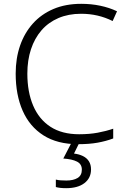

<svg xmlns="http://www.w3.org/2000/svg" viewBox="-20 -744 663 1004"><path d="M404 -672Q338 -672 285.5 -649.5Q233 -627 197 -585.5Q161 -544 142 -486.5Q123 -429 123 -359Q123 -263 153.5 -191.5Q184 -120 244 -81Q304 -42 394 -42Q447 -42 490.5 -50Q534 -58 572 -71V-20Q535 -6 491 2Q447 10 388 10Q280 10 207.5 -36Q135 -82 98.5 -165Q62 -248 62 -359Q62 -439 85 -505.5Q108 -572 152 -621Q196 -670 259.5 -697Q323 -724 405 -724Q457 -724 504.5 -714Q552 -704 592 -685L569 -634Q531 -653 490 -662.5Q449 -672 404 -672ZM456 142Q456 187 421.5 213.5Q387 240 326 240Q309 240 295.5 238.5Q282 237 272 234V195Q283 198 297 199Q311 200 327 200Q364 200 386 186.5Q408 173 408 143Q408 114 382.5 101Q357 88 311 85L355 0H396L367 59Q393 62 413.5 72Q434 82 445 99.5Q456 117 456 142Z"/></svg>

Font: Noto Sans Devanagari Light
Style: Regular
Weight: 300
Version: Version 2.003